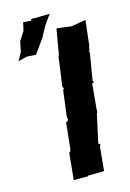

<svg xmlns="http://www.w3.org/2000/svg" viewBox="-120 -849 616 910"><g transform="rotate(-15 187.5 -393.5)"><path d="M275 -2 286 -117 291 -129 292 -128 282 -135 283 -140 313 -276 316 -278 317 -292 316 -289 328 -418 339 -422 333 -429 355 -560 352 -572 358 -573 357 -584 361 -594 375 -717 305 -705 232 -714 211 -592C209 -588 208 -583 206 -579L204 -560L187 -439L193 -431L188 -425L186 -415L171 -299L173 -282L168 -274L161 -273L147 -140L142 -135L147 -134L138 -129L125 2H197L195 -1ZM87 -783 78 -743 50 -699 40 -649 18 -610 62 -621 106 -618 163 -698 160 -696 186 -743 219 -789 168 -788H128L126 -780Z"/></g></svg>

Font: Asimov Print
Style: DIt
Weight: 250
Width: 0
Designer: Google
Version: Version 2.000980: 2014